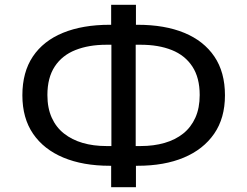

<svg xmlns="http://www.w3.org/2000/svg" viewBox="-20 -754 1028 798"><path d="M442 24V-85L469 -65H436Q325 -65 243.5 -99Q162 -133 117.5 -198Q73 -263 73 -358Q73 -454 116.5 -519Q160 -584 241.5 -617.5Q323 -651 436 -651H469L442 -630V-734H545V-630L518 -651H552Q665 -651 746 -617.5Q827 -584 871 -519Q915 -454 915 -358Q915 -263 870 -198Q825 -133 744 -99Q663 -65 552 -65H518L545 -85V24ZM443 -124V-592L467 -568H422Q349 -568 293.5 -546Q238 -524 207.5 -477.5Q177 -431 177 -359Q177 -305 195 -265Q213 -225 246 -199Q279 -173 323.5 -160Q368 -147 422 -147H467ZM544 -124 520 -147H565Q619 -147 664 -160Q709 -173 741.5 -199Q774 -225 792 -265Q810 -305 810 -359Q810 -431 779.5 -477.5Q749 -524 694 -546Q639 -568 565 -568H520L544 -592Z"/></svg>

Font: Nunito Sans 10pt SemiExpanded Medium
Style: Regular
Weight: 500
Width: 6
Designer: Vernon Adams
Foundry: Vernon Adams
Version: Version 3.101;gftools[0.9.27]